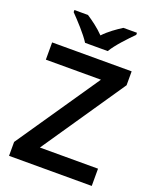

<svg xmlns="http://www.w3.org/2000/svg" viewBox="-169 -1100 913 1130"><g transform="rotate(20 288.0 -535.0)"><path d="M222 -844H364C390 -889 452 -954 489 -991V-1004H404C369 -982 326 -952 292 -916C257 -952 217 -981 182 -1004H97V-991C134 -953 194 -889 222 -844ZM547 -66V-174H183L537 -693V-780H39V-672H384L29 -153V-66Z"/></g></svg>

Font: Noto Sans Malayalam UI SemiBold
Style: Regular
Weight: 600
Designer: Jelle Bosma - Monotype Design Team
Foundry: Monotype Imaging Inc.
Version: Version 2.104